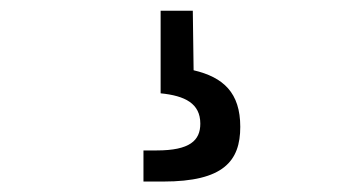

<svg xmlns="http://www.w3.org/2000/svg" viewBox="-20 -44 660 358"><path d="M247.5 294.5H284.5C396.5 294.5 428 256.5 428 192.5C428 129 396.5 100 341 87L339.5 -24H279.5V130C325 134.5 353.5 149 353.5 186.5C353.5 218 334 236.5 272 236.5H247.5Z"/></svg>

Font: Monaspace Argon
Style: Regular
Weight: 400
Designer: Riley Cran & the Lettermatic Team
Foundry: Lettermatic
Version: Version 1.200 (Monaspace Argon)